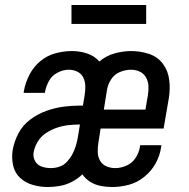

<svg xmlns="http://www.w3.org/2000/svg" viewBox="-20 -743 760 771"><path d="M172 8Q196 8 221 3.5Q246 -1 269 -13Q292 -25 311 -43Q311 -43 311 -43Q311 -43 311 -43Q323 -25 342 -13Q361 -1 384 3.5Q407 8 430 8Q464 8 497.5 -1Q531 -10 559.5 -33Q588 -56 605 -87Q622 -118 627 -152Q628 -156 628 -160H543Q543 -158 542 -155Q539 -132 525.5 -110.5Q512 -89 489 -78.5Q466 -68 443 -68Q424 -68 407.5 -75Q391 -82 382 -97.5Q373 -113 372.5 -131.5Q372 -150 375 -169L384 -227H637L658 -349Q664 -386 659.5 -422.5Q655 -459 634 -487Q613 -515 578.5 -526.5Q544 -538 507 -538Q507 -538 507 -538Q507 -538 507 -538Q474 -538 440 -528.5Q406 -519 379 -496Q360 -518 330.5 -528Q301 -538 269 -538Q236 -538 202.5 -529Q169 -520 141.5 -497Q114 -474 98 -442.5Q82 -411 76 -378Q75 -374 75 -370H160L161 -375Q165 -397 177 -418.5Q189 -440 211.5 -451.5Q234 -463 256 -463Q275 -463 291 -455Q307 -447 314.5 -431.5Q322 -416 322.5 -398Q323 -380 320 -361L313 -319H303Q268 -319 234 -314.5Q200 -310 165.5 -297.5Q131 -285 101 -262.5Q71 -240 54 -207.5Q37 -175 31 -141Q26 -110 32.5 -79.5Q39 -49 60.5 -29Q82 -9 111.5 -0.5Q141 8 172 8ZM397 -303 410 -384Q414 -406 427 -425.5Q440 -445 462 -454Q484 -463 506 -463Q525 -463 541 -455.5Q557 -448 566 -432.5Q575 -417 576 -398.5Q577 -380 574 -361L564 -303ZM184 -68Q165 -68 147.5 -74Q130 -80 121 -96Q112 -112 115 -131Q119 -154 132 -175Q145 -196 166 -209.5Q187 -223 209.5 -230.5Q232 -238 255 -240.5Q278 -243 301 -243L293 -194Q290 -176 285 -159Q280 -142 271.5 -125.5Q263 -109 250 -94.5Q237 -80 219.5 -74Q202 -68 184 -68ZM267 -647H567V-723H267Z"/></svg>

Font: Iosevka Sparkle
Style: Italic
Weight: 400
Italic angle: -9°
Designer: Belleve Invis
Foundry: Belleve Invis
Version: Version 4.5.0; ttfautohint (v1.8.3)